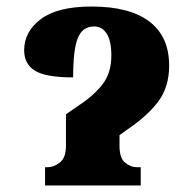

<svg xmlns="http://www.w3.org/2000/svg" viewBox="-20 -568 582 588"><path d="M118 -56H127Q145 -56 163.5 -70.5Q182 -85 182 -121V-218L224 -247Q268 -276 294.5 -310.5Q321 -345 321 -398Q321 -442 307 -464.5Q293 -487 268 -487Q233 -487 218.5 -452Q204 -417 204 -331Q120 -331 87 -351.5Q54 -372 54 -414Q54 -471 105 -509.5Q156 -548 261 -548Q377 -548 437.5 -502Q498 -456 498 -367Q498 -302 465 -257.5Q432 -213 368 -170L346 -154V-121Q346 -84 363 -70Q380 -56 398 -56H411V0H118Z"/></svg>

Font: Noto Serif CondBlack
Style: Regular
Weight: 900
Width: 3
Designer: Monotype Design Team
Foundry: Monotype Imaging Inc.
Version: Version 1.001